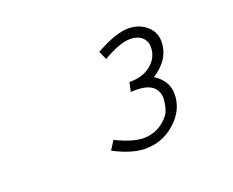

<svg xmlns="http://www.w3.org/2000/svg" viewBox="-72 -721 730 602"><g transform="rotate(-20 293.0 -419.5)"><path d="M302.7 -540 290 -568.4Q358.4 -606.4 399.4 -606.4Q435.5 -606.4 460 -585.4Q484.4 -564.5 484.4 -533.2Q484.4 -473.6 423.8 -435.5Q466.8 -408.2 466.8 -364.3Q466.8 -311.5 423.8 -272.5Q380.9 -233.4 323.2 -233.4Q278.3 -233.4 218.8 -264.6L237.3 -293.9Q293 -266.6 328.1 -266.6Q379.9 -266.6 413.1 -307.6Q426.8 -324.2 429.7 -362.3Q428.7 -416 359.4 -417Q347.7 -417 339.8 -416L346.7 -447.3H351.6Q392.6 -447.3 419.9 -470.2Q447.3 -493.2 447.3 -527.3Q447.3 -547.9 433.1 -560.5Q418.9 -573.2 394.5 -573.2Q359.4 -573.2 302.7 -540Z"/></g></svg>

Font: Thabit-Oblique
Style: Oblique
Weight: 500
Designer: Regenerated by Nadim Shaikli
Foundry: MAK Alagha
Version: 0.01